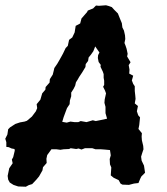

<svg xmlns="http://www.w3.org/2000/svg" viewBox="-50 -700 634 728"><path d="M48 8 19 7 1 1 -13 -8 -19 -19 -21 -33 -15 -62 -2 -81 -5 -95 0 -104 6 -129 5 -135 -6 -137 -17 -142 -26 -143V-161L-30 -174L-22 -190L-19 -210L-12 -217L8 -230L26 -236L43 -239L52 -242L71 -258L86 -278L91 -290L89 -305L103 -322L110 -346L122 -360L123 -370L138 -387L139 -400L150 -417L154 -433L156 -442L167 -458L174 -470L183 -486L189 -497L199 -518L207 -526L212 -549L224 -558L233 -577L237 -602L254 -611L259 -630L280 -654L283 -660L303 -668L314 -679L325 -678L352 -680L363 -677L374 -673L383 -663L397 -649L405 -629L412 -612L414 -596L420 -584L424 -566L425 -552L422 -537L426 -527L430 -515L434 -496L432 -486L445 -464L438 -453L441 -436L440 -421L455 -413L450 -395L455 -382L461 -373V-355L463 -337L464 -325L461 -308L473 -298L469 -278L474 -263L481 -255L479 -236L478 -226L475 -211L488 -195L487 -182L488 -168L493 -147L494 -134L489 -119L485 -106L487 -91L496 -72L500 -45L486 -31L482 -23L475 -6L458 -4L439 1L414 0L407 -4L400 -17L381 -26L370 -35L372 -65L367 -77L366 -97L370 -111L367 -131L346 -133L332 -134H312L300 -138H294H272L259 -133L248 -137L239 -135L218 -138L212 -135L191 -134L179 -132L164 -134H145L129 -112L126 -98L127 -82L113 -66L111 -54L98 -31L88 -19L72 -2L59 2ZM203 -235 217 -239 232 -237H247L256 -241L278 -237L302 -244L313 -241L333 -245L356 -250L350 -271V-283V-295L346 -310L347 -323L352 -346L348 -357L341 -371L345 -378V-394L343 -405V-419L340 -428L331 -447L332 -454L324 -465L321 -480L322 -491L327 -501L311 -524L304 -506L295 -493L286 -482L284 -469L275 -457L274 -446L262 -426L250 -408L245 -399L238 -388L235 -375L229 -363L220 -349V-335L215 -319L214 -305L204 -290L198 -274L191 -255L186 -238Z"/></svg>

Font: Winky Rough Medium
Style: Italic
Weight: 500
Italic angle: -8.97852°
Designer: Simon Atzbach
Foundry: typofactur
Version: Version 1.206; ttfautohint (v1.8.4.7-5d5b)